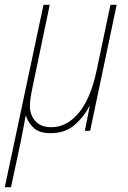

<svg xmlns="http://www.w3.org/2000/svg" viewBox="-52 -547 534 803"><path d="M-32 236H-6L34 49Q47 -16 55 -62H57Q65 -34 89 -12Q113 10 159 10Q220 10 259.5 -24Q299 -58 321 -102H323L303 0H325L436 -527H410L352 -252Q327 -134 277 -74.5Q227 -15 163 -15Q119 -15 96 -40.5Q73 -66 73 -104Q73 -130 85 -187L156 -527H130Z"/></svg>

Font: Noto Sans UI SemiCondensed Thin
Style: Italic
Weight: 250
Width: 4
Italic angle: -12°
Designer: Monotype Design Team
Foundry: Monotype Imaging Inc.
Version: Version 1.901